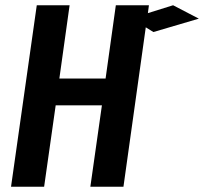

<svg xmlns="http://www.w3.org/2000/svg" viewBox="-20 -711 777 731"><path d="M737 -640 564 -589 535 -607 450 0H324L368 -310H192L148 0H22L120 -691H245L206 -412H382L421 -691H547L543 -661L639 -691Z"/></svg>

Font: Fira Sans Extra Condensed Medium
Style: Italic
Weight: 500
Width: 3
Italic angle: -8°
Designer: Carrois Corporate & Edenspiekermann AG
Foundry: Carrois Corporate GbR & Edenspiekermann AG
Version: Version 4.203